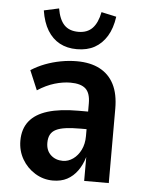

<svg xmlns="http://www.w3.org/2000/svg" viewBox="-53 -763 611 816"><g transform="rotate(5 253.0 -355.5)"><path d="M203 10Q162 10 127 -11.5Q92 -33 71.5 -68.5Q51 -104 51 -147Q51 -197 77 -230Q103 -263 155 -279Q207 -295 286 -295H341V-220H302Q264 -220 238.5 -216.5Q213 -213 197 -205Q181 -197 173.5 -183Q166 -169 166 -148Q166 -115 186.5 -96Q207 -77 238 -77Q261 -77 281.5 -91.5Q302 -106 314.5 -131.5Q327 -157 327 -190V-330Q327 -374 306.5 -392.5Q286 -411 242 -411Q210 -411 174.5 -400.5Q139 -390 102 -366L67 -449Q95 -467 126.5 -479Q158 -491 192.5 -497.5Q227 -504 261 -504Q319 -504 359 -483Q399 -462 420 -421Q441 -380 441 -317V0H336V-102Q326 -68 307.5 -42.5Q289 -17 263.5 -3.5Q238 10 203 10ZM256 -555Q214 -555 182.5 -572Q151 -589 130.5 -622.5Q110 -656 102 -707L166 -721Q174 -674 195.5 -651.5Q217 -629 256 -629Q294 -629 316 -652Q338 -675 347 -721L411 -707Q404 -657 383.5 -623.5Q363 -590 331.5 -572.5Q300 -555 256 -555Z"/></g></svg>

Font: Nunito Sans 10pt Condensed
Style: Bold
Weight: 700
Width: 3
Designer: Vernon Adams
Foundry: Vernon Adams
Version: Version 3.101;gftools[0.9.27]